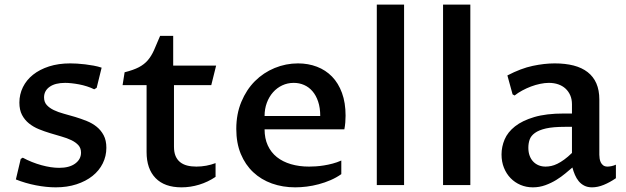

<svg xmlns="http://www.w3.org/2000/svg" viewBox="-20 -802 2713 832"><path d="M69.8 -113.3 78.6 -118.7Q97.7 -108.4 118.4 -100.1Q139.2 -91.8 159.7 -86.2Q180.2 -80.6 199.7 -77.6Q219.2 -74.7 236.3 -74.7Q280.8 -74.7 305.9 -93.3Q331.1 -111.8 331.1 -140.6Q331.1 -160.2 319.6 -172.9Q308.1 -185.5 289.3 -194.6Q270.5 -203.6 246.6 -210.4Q222.7 -217.3 197.5 -224.9Q172.4 -232.4 148.4 -242.2Q124.5 -252 105.7 -267.1Q86.9 -282.2 75.4 -304Q64 -325.7 64 -357.4Q64 -393.1 79.3 -424.3Q94.7 -455.6 123.3 -478.3Q151.9 -501 192.6 -514.2Q233.4 -527.3 284.2 -527.3Q296.9 -527.3 313.7 -526.4Q330.6 -525.4 348.9 -523.2Q367.2 -521 385.7 -517.6Q404.3 -514.2 420.4 -508.8L398.9 -421.4L388.2 -415Q373.5 -422.4 356.7 -427.7Q339.8 -433.1 323 -436.3Q306.2 -439.5 290.3 -441.2Q274.4 -442.9 262.2 -442.9Q219.2 -442.9 195.1 -425.8Q170.9 -408.7 170.9 -379.9Q170.9 -359.9 182.6 -346.9Q194.3 -334 213.1 -325Q231.9 -315.9 256.3 -309.3Q280.8 -302.7 305.9 -295.2Q331.1 -287.6 355.5 -277.8Q379.9 -268.1 398.7 -252.9Q417.5 -237.8 429.2 -215.8Q440.9 -193.8 440.9 -161.6Q440.9 -125.5 425.3 -94Q409.7 -62.5 380.9 -39.6Q352.1 -16.6 311.5 -3.4Q271 9.8 221.7 9.8Q181.2 9.8 135.7 1Q90.3 -7.8 48.8 -24.4Z M615.2 -433.1H511.2L520 -488.8Q558.6 -498.5 581.8 -510.7Q605 -522.9 620.4 -540.8Q635.7 -558.6 647.2 -584.2Q658.7 -609.9 673.8 -646.5H730.5V-517.6H916.5L895.5 -433.1H733.9V-166.5Q733.9 -142.6 740.7 -126.2Q747.6 -109.9 760.3 -99.6Q772.9 -89.4 790.8 -84.7Q808.6 -80.1 831.1 -80.1Q852.5 -80.1 873.8 -84Q895 -87.9 914.1 -95.2V-35.6Q880.9 -13.2 843 -1.7Q805.2 9.8 766.6 9.8Q692.9 9.8 654.1 -30.3Q615.2 -70.3 615.2 -143.1Z M1459 -47.4Q1437.5 -32.2 1412.6 -21.5Q1387.7 -10.7 1361.3 -3.7Q1335 3.4 1308.8 6.6Q1282.7 9.8 1259.3 9.8Q1205.1 9.8 1158.4 -6.8Q1111.8 -23.4 1077.4 -55.7Q1043 -87.9 1023.4 -135Q1003.9 -182.1 1003.9 -243.2Q1003.9 -308.1 1025.9 -360.8Q1047.9 -413.6 1084.7 -450.4Q1121.6 -487.3 1170.2 -507.3Q1218.8 -527.3 1271.5 -527.3Q1315.4 -527.3 1353.3 -512.9Q1391.1 -498.5 1418.7 -470.2Q1446.3 -441.9 1461.9 -399.4Q1477.5 -356.9 1477.5 -300.8Q1477.5 -287.1 1476.3 -271.7Q1475.1 -256.3 1472.2 -241.7H1126.5Q1126.5 -202.1 1140.4 -171.9Q1154.3 -141.6 1179.7 -121.3Q1205.1 -101.1 1240.7 -90.6Q1276.4 -80.1 1319.3 -80.1Q1331.5 -80.1 1347.9 -81.1Q1364.3 -82 1382.8 -85Q1401.4 -87.9 1420.9 -93Q1440.4 -98.1 1459 -106.4ZM1367.7 -299.3Q1367.7 -335 1358.6 -361.8Q1349.6 -388.7 1334 -406.7Q1318.4 -424.8 1297.6 -433.8Q1276.9 -442.9 1252.9 -442.9Q1226.1 -442.9 1203.1 -432.1Q1180.2 -421.4 1163.1 -402.1Q1146 -382.8 1136.2 -356.4Q1126.5 -330.1 1126.5 -299.3Z M1612.8 -782.2H1731V0H1612.8Z M1899.9 -782.2H2018.1V0H1899.9Z M2460.4 -76.2Q2447.8 -65.4 2429.9 -50.5Q2412.1 -35.6 2390.4 -22.2Q2368.7 -8.8 2343 0.5Q2317.4 9.8 2289.1 9.8Q2260.3 9.8 2235.6 -0.7Q2210.9 -11.2 2192.6 -30Q2174.3 -48.8 2163.8 -75Q2153.3 -101.1 2153.3 -132.8Q2153.3 -166 2166.7 -197.8Q2180.2 -229.5 2211.7 -254.4Q2243.2 -279.3 2294.9 -294.7Q2346.7 -310.1 2422.9 -310.1H2458.5V-350.1Q2458.5 -371.6 2451.2 -388.7Q2443.8 -405.8 2430.7 -418Q2417.5 -430.2 2399.2 -436.5Q2380.9 -442.9 2358.4 -442.9Q2340.8 -442.9 2320.8 -438.7Q2300.8 -434.6 2281.2 -427.2Q2261.7 -419.9 2243.2 -409.9Q2224.6 -399.9 2210 -388.2L2201.2 -393.1L2178.7 -475.1Q2237.8 -505.9 2288.6 -516.6Q2339.4 -527.3 2383.8 -527.3Q2429.7 -527.3 2465.6 -518.1Q2501.5 -508.8 2526.4 -489.5Q2551.3 -470.2 2564.2 -440.7Q2577.1 -411.1 2577.1 -370.6V-131.3Q2577.1 -124 2578.4 -115.2Q2579.6 -106.4 2583.3 -98.6Q2586.9 -90.8 2594 -85.4Q2601.1 -80.1 2612.8 -80.1Q2619.6 -80.1 2629.4 -82Q2639.2 -84 2648.9 -88.4V-29.8Q2622.6 -11.7 2596.4 -1Q2570.3 9.8 2545.4 9.8Q2525.9 9.8 2511.7 2.4Q2497.6 -4.9 2487.8 -16.8Q2478 -28.8 2471.4 -44.2Q2464.8 -59.6 2460.4 -76.2ZM2458.5 -252.4H2427.7Q2377 -252.4 2345.9 -245.4Q2314.9 -238.3 2297.9 -225.8Q2280.8 -213.4 2275.1 -197Q2269.5 -180.7 2269.5 -161.6Q2269.5 -141.6 2275.4 -126.5Q2281.2 -111.3 2291.3 -101.1Q2301.3 -90.8 2314.9 -85.4Q2328.6 -80.1 2344.2 -80.1Q2356 -80.1 2368.7 -82.8Q2381.3 -85.4 2395.3 -92.3Q2409.2 -99.1 2424.8 -110.4Q2440.4 -121.6 2458.5 -139.2Z"/></svg>

Font: Proza Libre
Style: Medium
Weight: 500
Designer: Jasper de Waard
Foundry: Jasper de Waard
Version: Version 1.000; ttfautohint (v1.4.1.8-43bc)